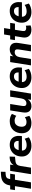

<svg xmlns="http://www.w3.org/2000/svg" viewBox="1866 -2617 762 4534"><g transform="rotate(-90 2247.0 -350.0)"><path d="M57 0 118 -378H25L42 -491H135L138 -506Q152 -596 211 -649.5Q270 -703 395 -708L459 -711L456 -601L402 -598Q348 -595 321.5 -574.5Q295 -554 289 -511L286 -491H412L394 -378H269L208 0Z M401 0 479 -491H627L613 -407Q636 -448 676 -472.5Q716 -497 771 -501L817 -504L812 -377L716 -367Q656 -361 629.5 -332Q603 -303 594 -246L555 0Z M1071 11Q994 11 937 -17.5Q880 -46 849 -96.5Q818 -147 818 -215Q818 -299 853.5 -363.5Q889 -428 951.5 -464.5Q1014 -501 1094 -501Q1176 -501 1225 -465.5Q1274 -430 1293 -370.5Q1312 -311 1303 -239L1299 -213H958Q959 -160 992 -131Q1025 -102 1086 -102Q1128 -102 1167.5 -114Q1207 -126 1238 -149L1271 -50Q1235 -22 1182 -5.5Q1129 11 1071 11ZM1093 -401Q1039 -401 1009 -368.5Q979 -336 969 -291H1187Q1190 -338 1167.5 -369.5Q1145 -401 1093 -401Z M1612 11Q1489 11 1428 -51.5Q1367 -114 1367 -216Q1367 -271 1384.5 -322Q1402 -373 1437 -413.5Q1472 -454 1526.5 -477.5Q1581 -501 1654 -501Q1703 -501 1748.5 -487.5Q1794 -474 1824 -450L1779 -346Q1758 -364 1727.5 -375Q1697 -386 1665 -386Q1612 -386 1580.5 -361Q1549 -336 1535 -297.5Q1521 -259 1521 -218Q1521 -167 1547.5 -136Q1574 -105 1635 -105Q1661 -105 1691 -115Q1721 -125 1746 -144L1778 -39Q1749 -15 1702 -2Q1655 11 1612 11Z M2006 11Q1928 11 1885.5 -39.5Q1843 -90 1861 -199L1907 -491H2058L2012 -201Q1997 -107 2072 -107Q2119 -107 2150 -139.5Q2181 -172 2190 -229L2231 -491H2382L2304 0H2157L2168 -73Q2113 11 2006 11Z M2688 11Q2611 11 2554 -17.5Q2497 -46 2466 -96.5Q2435 -147 2435 -215Q2435 -299 2470.5 -363.5Q2506 -428 2568.5 -464.5Q2631 -501 2711 -501Q2793 -501 2842 -465.5Q2891 -430 2910 -370.5Q2929 -311 2920 -239L2916 -213H2575Q2576 -160 2609 -131Q2642 -102 2703 -102Q2745 -102 2784.5 -114Q2824 -126 2855 -149L2888 -50Q2852 -22 2799 -5.5Q2746 11 2688 11ZM2710 -401Q2656 -401 2626 -368.5Q2596 -336 2586 -291H2804Q2807 -338 2784.5 -369.5Q2762 -401 2710 -401Z M2970 0 3048 -491H3196L3184 -416Q3238 -501 3350 -501Q3430 -501 3472.5 -451Q3515 -401 3498 -292L3452 0H3301L3346 -289Q3362 -384 3285 -384Q3234 -384 3203 -351.5Q3172 -319 3163 -262L3121 0Z M3816 11Q3710 11 3663 -45.5Q3616 -102 3630 -191L3660 -378H3567L3584 -491H3677L3700 -635H3851L3828 -491H3974L3956 -378H3811L3782 -199Q3774 -152 3794 -132Q3814 -112 3853 -112Q3878 -112 3907 -121L3914 -9Q3895 0 3868 5.5Q3841 11 3816 11Z M4231 11Q4154 11 4097 -17.5Q4040 -46 4009 -96.5Q3978 -147 3978 -215Q3978 -299 4013.5 -363.5Q4049 -428 4111.5 -464.5Q4174 -501 4254 -501Q4336 -501 4385 -465.5Q4434 -430 4453 -370.5Q4472 -311 4463 -239L4459 -213H4118Q4119 -160 4152 -131Q4185 -102 4246 -102Q4288 -102 4327.5 -114Q4367 -126 4398 -149L4431 -50Q4395 -22 4342 -5.5Q4289 11 4231 11ZM4253 -401Q4199 -401 4169 -368.5Q4139 -336 4129 -291H4347Q4350 -338 4327.5 -369.5Q4305 -401 4253 -401Z"/></g></svg>

Font: Nunito Sans ExtraBold
Style: Italic
Weight: 800
Italic angle: -9°
Designer: Vernon Adams
Foundry: Vernon Adams
Version: Version 3.006; ttfautohint (v1.8.3)